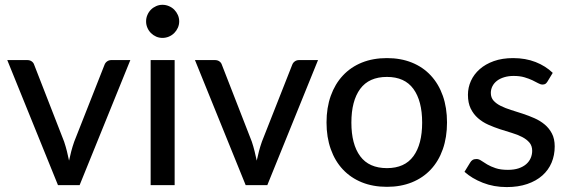

<svg xmlns="http://www.w3.org/2000/svg" viewBox="-20 -752 2310 780"><path d="M509.5 -508 303.5 0H215.5L9.5 -508H90Q101.5 -508 109 -502.5Q116.5 -497 119 -488.5L240.5 -176.5Q247 -157 251.8 -137.8Q256.5 -118.5 260.5 -99.5Q264.5 -118.5 269.5 -137.5Q274.5 -156.5 281.5 -176.5L404.5 -488.5Q407.5 -497 415 -502.5Q422.5 -508 433 -508Z M689.5 -508V0H592V-508ZM708 -665Q708 -651.5 702.5 -639.2Q697 -627 687.8 -617.8Q678.5 -608.5 666 -603.2Q653.5 -598 640 -598Q626.5 -598 614.5 -603.2Q602.5 -608.5 593.2 -617.8Q584 -627 578.8 -639.2Q573.5 -651.5 573.5 -665Q573.5 -679 578.8 -691.2Q584 -703.5 593.2 -712.8Q602.5 -722 614.5 -727.2Q626.5 -732.5 640 -732.5Q653.5 -732.5 666 -727.2Q678.5 -722 687.8 -712.8Q697 -703.5 702.5 -691.2Q708 -679 708 -665Z M1272 -508 1066 0H978L772 -508H852.5Q864 -508 871.5 -502.5Q879 -497 881.5 -488.5L1003 -176.5Q1009.5 -157 1014.2 -137.8Q1019 -118.5 1023 -99.5Q1027 -118.5 1032 -137.5Q1037 -156.5 1044 -176.5L1167 -488.5Q1170 -497 1177.5 -502.5Q1185 -508 1195.5 -508Z M1552 -516Q1608 -516 1653.2 -497.8Q1698.5 -479.5 1730.2 -445.2Q1762 -411 1779 -362.8Q1796 -314.5 1796 -254.5Q1796 -194.5 1779 -146Q1762 -97.5 1730.2 -63.5Q1698.5 -29.5 1653.2 -11.2Q1608 7 1552 7Q1495.5 7 1450.2 -11.2Q1405 -29.5 1373 -63.5Q1341 -97.5 1323.8 -146Q1306.5 -194.5 1306.5 -254.5Q1306.5 -314.5 1323.8 -362.8Q1341 -411 1373 -445.2Q1405 -479.5 1450.2 -497.8Q1495.5 -516 1552 -516ZM1552 -69Q1624 -69 1659.5 -117.5Q1695 -166 1695 -254Q1695 -342 1659.5 -390.8Q1624 -439.5 1552 -439.5Q1479 -439.5 1443.2 -390.8Q1407.5 -342 1407.5 -254Q1407.5 -166 1443.2 -117.5Q1479 -69 1552 -69Z M2204 -420.5Q2200 -414 2195.5 -411.2Q2191 -408.5 2184 -408.5Q2176 -408.5 2166.2 -414Q2156.5 -419.5 2142.8 -426Q2129 -432.5 2110.5 -438Q2092 -443.5 2066.5 -443.5Q2045.5 -443.5 2028.2 -438.2Q2011 -433 1999 -423.8Q1987 -414.5 1980.5 -401.8Q1974 -389 1974 -374.5Q1974 -355.5 1985.2 -343Q1996.5 -330.5 2014.8 -321.5Q2033 -312.5 2056.2 -305.2Q2079.5 -298 2103.8 -290Q2128 -282 2151.2 -271.8Q2174.5 -261.5 2192.8 -246.2Q2211 -231 2222.2 -209.5Q2233.5 -188 2233.5 -157Q2233.5 -121.5 2220.8 -91.2Q2208 -61 2183.2 -39Q2158.5 -17 2122 -4.5Q2085.5 8 2038.5 8Q1986 8 1941.5 -9.5Q1897 -27 1867 -54L1890 -91.5Q1894 -98.5 1900 -102.2Q1906 -106 1916 -106Q1925.5 -106 1935.5 -99Q1945.5 -92 1959.5 -83.8Q1973.5 -75.5 1993.5 -68.8Q2013.5 -62 2043.5 -62Q2068.5 -62 2087 -68.2Q2105.5 -74.5 2117.8 -85.2Q2130 -96 2136 -110Q2142 -124 2142 -139.5Q2142 -159.5 2130.8 -172.8Q2119.5 -186 2101.2 -195.5Q2083 -205 2059.5 -212Q2036 -219 2011.5 -227Q1987 -235 1963.5 -245.5Q1940 -256 1921.8 -272Q1903.5 -288 1892.2 -311Q1881 -334 1881 -367Q1881 -396.5 1893.2 -423.5Q1905.5 -450.5 1928.8 -471Q1952 -491.5 1986.2 -503.8Q2020.5 -516 2064.5 -516Q2115 -516 2155.8 -500Q2196.5 -484 2225.5 -456Z"/></svg>

Font: TypoPRO Lato
Style: Regular
Weight: 500
Designer: Lukasz Dziedzic with Adam Twardoch and Botio Nikoltchev
Foundry: tyPoland Lukasz Dziedzic
Version: Version 2.010; 2014-09-01; http://www.latofonts.com/